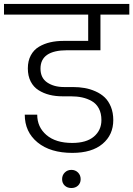

<svg xmlns="http://www.w3.org/2000/svg" viewBox="-49 -760 674 971"><path d="M-28.8 -740.2H605V-686H459V-505.9H291Q155.8 -505.9 155.8 -413.1Q155.8 -365.7 189.9 -342.8Q224.1 -319.8 274.9 -319.8H319.8Q351.1 -319.8 378.9 -314.9Q406.7 -310.1 433.8 -298.1Q460.9 -286.1 480.5 -267.6Q500 -249 512 -219.5Q523.9 -189.9 523.9 -152.8Q523.9 -78.1 469.7 -32.5Q415.5 13.2 316.9 13.2Q205.6 13.2 140.9 -39.8Q76.2 -92.8 76.2 -180.2H139.2Q139.2 -117.2 186 -77.1Q232.9 -37.1 315.9 -37.1Q388.2 -37.1 426 -69.3Q463.9 -101.6 463.9 -152.8Q463.9 -187 450.9 -211.4Q438 -235.8 415 -248.8Q392.1 -261.7 366.2 -267.3Q340.3 -272.9 309.1 -272.9H267.1Q231.4 -272.9 201.2 -280.5Q170.9 -288.1 145.8 -304Q120.6 -319.8 106.2 -347.9Q91.8 -376 91.8 -414.1Q91.8 -452.1 106.9 -480.2Q122.1 -508.3 148.2 -523.7Q174.3 -539.1 205.1 -546.1Q235.8 -553.2 272 -553.2H397V-686H-28.8ZM278.3 178.5Q265.1 166 265.1 146Q265.1 126 278.6 112.5Q292 99.1 312 99.1Q332 99.1 345.5 112.5Q358.9 126 358.9 146Q358.9 166 345.7 178.5Q332.5 190.9 312 190.9Q291.5 190.9 278.3 178.5Z"/></svg>

Font: PoppinsZ Light
Style: Regular
Weight: 300
Designer: Ninad Kale (Devanagari), Jonny Pinhorn (Latin)
Foundry: Indian Type Foundry
Version: Version 3.002;FEAKit 1.0